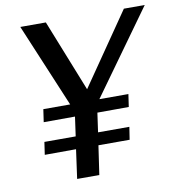

<svg xmlns="http://www.w3.org/2000/svg" viewBox="-81 -796 804 870"><g transform="rotate(-10 321.0 -361.5)"><path d="M78.5 -133 87 -191H231L243.5 -280L99.5 -279.5L108 -338H231.5L70 -723H187.5L319 -392.5L546.5 -723H642.5L366 -338.5H499.5L491 -280.5L346.5 -280L334 -191.5H478L469 -133.5H325.5L306 0H204L222.5 -133.5Z"/></g></svg>

Font: Public Sans
Style: Italic
Weight: 400
Italic angle: -8°
Designer: The Public Sans project authors (U.S. Web Design System). Libre Franklin designed by Pablo Impallari and Rodrigo Fuenzal
Version: Version 1.008; ttfautohint (v1.8.1) -l 8 -r 50 -G 200 -x 14 